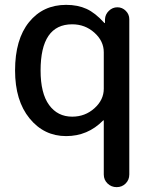

<svg xmlns="http://www.w3.org/2000/svg" viewBox="-20 -550 624 790"><path d="M277 -450Q147 -450 147 -260Q147 -166 182 -118Q217 -70 277 -70Q330 -70 368.5 -104.5Q407 -139 407 -185V-335Q407 -381 368.5 -415.5Q330 -450 277 -450ZM252 10Q161 10 101.5 -63Q42 -136 42 -260Q42 -388 99.5 -459Q157 -530 252 -530Q300 -530 336 -513.5Q372 -497 409 -456Q410 -455 411 -455Q412 -455 412 -456V-471Q413 -491 428 -505.5Q443 -520 463 -520Q483 -520 497.5 -505.5Q512 -491 512 -471V168Q512 190 497 205Q482 220 460 220Q438 220 422.5 205Q407 190 407 168V-54Q407 -55 406 -55Q405 -55 404 -54Q341 10 252 10Z"/></svg>

Font: Rounded Mplus 1c Medium
Style: Regular
Weight: 500
Version: Version 1.059.20150529